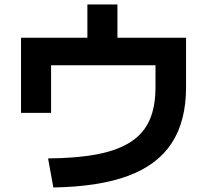

<svg xmlns="http://www.w3.org/2000/svg" viewBox="-20 -833 920 852"><path d="M193.3 -130Q323.3 -131.1 413.9 -148.9Q504.4 -166.7 561.1 -203.9Q617.8 -241.1 643.9 -300.6Q670 -360 670 -445.6V-543.3H206.7V-332.2H73.3V-665.6H367.8V-813.3H501.1V-665.6H805.6V-445.6Q805.6 -295.6 742.2 -198.3Q678.9 -101.1 548.9 -52.8Q418.9 -4.4 216.7 -1.1Z"/></svg>

Font: Paperlogy 7 Bold
Style: Regular
Weight: 700
Designer: redesigned by Lee Juim, glyphs from Gmarket Sans & Montserrat
Foundry: PT&
Version: Version 1.001